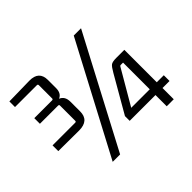

<svg xmlns="http://www.w3.org/2000/svg" viewBox="-143 -849 1063 1063"><g transform="rotate(-45 388.0 -317.5)"><path d="M538 -641H595L254 6H196ZM266 -319Q266 -248 187 -248L25 -249V-294H202Q210 -294 210 -301V-421Q210 -428 202 -428H60V-472H199Q207 -472 207 -479V-583Q207 -591 199 -591H28V-635L187 -638Q263 -639 263 -568V-504Q263 -464 233 -451Q266 -438 266 -394ZM680 0H625V-88H423V-125L547 -340Q564 -370 575 -378.5Q586 -387 617 -387H680V-133H735V-88H680ZM599 -337 480 -133H625V-342H606Q602 -342 599 -337Z"/></g></svg>

Font: Gemunu Libre Light
Style: Regular
Weight: 300
Designer: Puspanada Ekanayake, Sola Matas, Pathum Egodawatta, Kosala Senevirathne
Foundry: mooniak
Version: Version 1.100